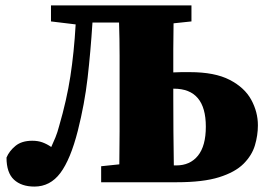

<svg xmlns="http://www.w3.org/2000/svg" viewBox="-20 -672 984 708"><path d="M619 -311Q619 -249 619.5 -186.5Q620 -124 621 -62H630Q681 -62 710 -98Q739 -134 739 -205Q739 -345 621 -345H619ZM107 16Q59 16 31.5 -9.5Q4 -35 4 -91Q14 -115 37 -134Q60 -153 99 -153Q120 -153 136.5 -147Q153 -141 169 -130Q177 -147 184.5 -165.5Q192 -184 198 -207Q226 -303 239.5 -390.5Q253 -478 259 -582L168 -593V-652H686V-593L620 -586Q619 -537 619 -490Q619 -443 619 -405Q633 -406 648.5 -406Q664 -406 680 -406Q772 -406 827 -377.5Q882 -349 906.5 -304Q931 -259 931 -210Q931 -173 920 -136Q909 -99 878 -68Q847 -37 788 -18.5Q729 0 632 0H353V-59L420 -66Q421 -126 421 -187.5Q421 -249 421 -310V-342Q421 -404 421 -466Q421 -528 419 -589H321Q314 -480 303 -384.5Q292 -289 267 -190Q240 -84 202.5 -34Q165 16 107 16Z"/></svg>

Font: Source Serif 4 Black
Style: Regular
Weight: 900
Designer: Frank Grießhammer
Foundry: Adobe
Version: Version 4.005;hotconv 1.1.0;makeotfexe 2.6.0